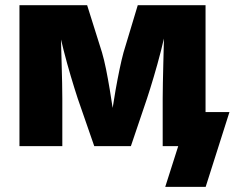

<svg xmlns="http://www.w3.org/2000/svg" viewBox="-20 -561 901 737"><path d="M54.7 0V-541H314.5L371.6 -359.4Q379.4 -333 387 -295.7Q394.5 -258.3 401.4 -216.8Q408.2 -175.3 414.1 -136.2Q419.9 -97.2 423.3 -67.4H401.4Q404.8 -96.7 410.6 -135.5Q416.5 -174.3 423.8 -216.1Q431.2 -257.8 439 -295.2Q446.8 -332.5 454.1 -359.4L508.8 -541H769V0H604.5V-183.1Q604.5 -207 605.2 -241.9Q606 -276.9 606.9 -316.9Q607.9 -356.9 608.9 -396.7Q609.9 -436.5 610.4 -471.7H621.6Q611.8 -419.9 598.1 -366.9Q584.5 -314 570.3 -266.4Q556.2 -218.8 544.4 -183.1L482.4 0H341.8L278.3 -183.1Q266.1 -220.2 251.7 -268.6Q237.3 -316.9 223.9 -369.4Q210.4 -421.9 200.7 -471.7H213.4Q213.4 -437.5 214.4 -397.7Q215.3 -357.9 216.6 -317.6Q217.8 -277.3 218.5 -242.4Q219.2 -207.5 219.2 -183.1V0ZM614.3 156.2 664.1 0H621.1V-130.9H860.8L769.5 156.2Z"/></svg>

Font: Inter 17pt ExtraBold
Style: Regular
Weight: 800
Version: Version 4.001;git-66647c0bb